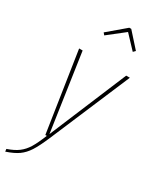

<svg xmlns="http://www.w3.org/2000/svg" viewBox="-253 -826 882 1085"><g transform="rotate(30 188.5 -283.5)"><path d="M145 -653.8 133.8 -667 246.1 -762.2H258.8L344.2 -667L331.1 -653.8L252 -737.8ZM390.1 -519 168.9 2Q140.6 68.4 118.4 102.8Q96.2 137.2 67.4 157.7Q38.6 178.2 -11.2 194.8L-13.2 178.2Q31.2 163.1 58.3 142.6Q85.4 122.1 104.7 90.6Q124 59.1 147.9 0H138.2L59.1 -519H82L155.8 -16.1L366.2 -519Z"/></g></svg>

Font: Fira Sans Compressed Thin
Style: Italic
Weight: 100
Width: 3
Italic angle: -8°
Designer: Carrois Corporate & Edenspiekermann AG
Foundry: Carrois Corporate GbR & Edenspiekermann AG
Version: Version 4.203;PS 004.203;hotconv 1.0.88;makeotf.lib2.5.64775